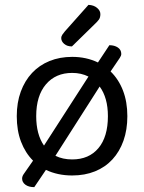

<svg xmlns="http://www.w3.org/2000/svg" viewBox="-20 -709 593 790"><path d="M504 -231Q504 -175 488 -130Q472 -85 442.5 -53Q413 -21 371 -4Q329 13 277 13Q217 13 169 -10L121 61Q98 61 84.5 51Q71 41 71 26Q71 17 77 8L116 -48Q84 -80 66.5 -126Q49 -172 49 -231Q49 -287 65.5 -332Q82 -377 112 -409Q142 -441 184 -458Q226 -475 277 -475Q335 -475 383 -452L430 -523Q451 -523 465 -513.5Q479 -504 479 -487Q479 -480 473 -471L435 -415Q468 -383 486 -336.5Q504 -290 504 -231ZM424 -231Q424 -307 390 -353L208 -68Q238 -53 277 -53Q346 -53 385 -99.5Q424 -146 424 -231ZM277 -409Q209 -409 169 -362Q129 -315 129 -231Q129 -156 161 -110L344 -394Q314 -409 277 -409ZM344 -689Q366 -688 379.5 -676.5Q393 -665 393 -651Q393 -637 387 -628.5Q381 -620 367 -607L276 -518Q256 -518 244 -528.5Q232 -539 232 -552Q232 -560 237 -567Q242 -574 247 -580Z"/></svg>

Font: Baloo 2
Style: Regular
Weight: 400
Designer: Sarang Kulkarni and Ek Type
Foundry: Ek Type
Version: Version 1.640;hotconv 1.0.111;makeotfexe 2.5.65597; ttfautoh